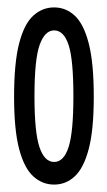

<svg xmlns="http://www.w3.org/2000/svg" viewBox="-20 -490 290 518"><path d="M126 8Q94 8 69.5 -14.5Q45 -37 31.5 -88.5Q18 -140 18 -229Q18 -320 31.5 -372.5Q45 -425 69.5 -447.5Q94 -470 126 -470Q158 -470 182 -447.5Q206 -425 219.5 -372.5Q233 -320 233 -229Q233 -140 219.5 -88.5Q206 -37 182 -14.5Q158 8 126 8ZM126 -53Q152 -53 165 -93Q178 -133 178 -230Q178 -330 165 -369Q152 -408 126 -408Q101 -408 87 -369Q73 -330 73 -230Q73 -133 86.5 -93Q100 -53 126 -53Z"/></svg>

Font: Inconsolata UltraCondensed Medium
Style: Regular
Weight: 500
Width: 1
Monospace: yes
Designer: Raph Levien, Cyreal, Brenton Simpson
Foundry: Raph Levien, Cyreal, Google
Version: Version 3.001; ttfautohint (v1.8.2.53-6de2)